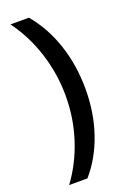

<svg xmlns="http://www.w3.org/2000/svg" viewBox="-165 -768 647 979"><g transform="rotate(-20 158.5 -278.0)"><path d="M129.9 158.2H30.8Q98.1 66.9 134 -44.7Q169.9 -156.2 169.9 -275.4Q169.9 -394.5 133.8 -508.1Q97.7 -621.6 29.8 -713.9H129.9Q201.7 -628.4 239.3 -515.4Q276.9 -402.3 276.9 -273.9Q276.9 -145.5 239 -34.7Q201.2 76.2 129.9 158.2Z"/></g></svg>

Font: OpenSans-Semibold
Style: Regular
Weight: 600
Foundry: Ascender Corporation
Version: Version 1.10